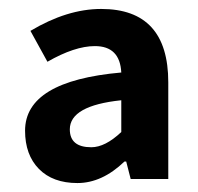

<svg xmlns="http://www.w3.org/2000/svg" viewBox="-20 -832 443 429"><path d="M258 -471Q208 -423 153 -423Q98 -423 67 -454.5Q36 -486 36 -540Q36 -651 251 -670Q248 -729 192 -729Q147 -729 86 -694L48 -763Q130 -812 206 -812Q356 -812 356 -648V-432H272L262 -471ZM184 -503Q215 -503 251 -537V-608Q136 -596 136 -543Q136 -503 184 -503Z"/></svg>

Font: Swei Fan Sans CJK TC
Style: Bold
Weight: 700
Version: Version 2.130